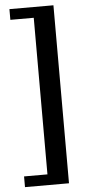

<svg xmlns="http://www.w3.org/2000/svg" viewBox="-60 -793 429 965"><g transform="rotate(-5 154.5 -311.0)"><path d="M26 84H144V-706H26V-760H248V138H26Z"/></g></svg>

Font: IBM Plex Serif Medium
Style: Regular
Weight: 500
Designer: Mike Abbink, Paul van der Laan, Pieter van Rosmalen
Foundry: Bold Monday
Version: Version 2.5